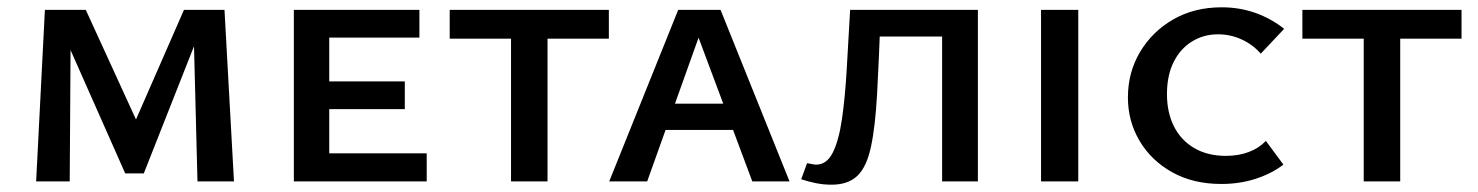

<svg xmlns="http://www.w3.org/2000/svg" viewBox="-20 -497 4048 526"><path d="M521 0 510 -429 539 -440 374 -22H323L136 -444L160 -470H215L373 -125H333L484 -470H595L621 0ZM79 0 103 -470H174L171 0Z M785 0V-470H882V0ZM818 0V-77H1149V0ZM818 -198V-274H1089V-198ZM818 -394V-470H1129V-394Z M1380 0V-470H1480V0ZM1212 -391V-470H1648V-391Z M1649 0 1838 -470H1954L2143 0H2041L1881 -428H1906L1753 0ZM1749 -141 1772 -213H1999L2033 -141Z M2258 9Q2236 9 2214 4.5Q2192 0 2175 -6L2191 -50Q2198 -49 2204.5 -47.5Q2211 -46 2216 -46Q2245 -46 2261.5 -79Q2278 -112 2286.5 -170Q2295 -228 2299.5 -304.5Q2304 -381 2309 -470H2393Q2388 -334 2383 -242Q2378 -150 2366 -94.5Q2354 -39 2328.5 -15Q2303 9 2258 9ZM2561 0V-470H2659V0ZM2342 -397V-470H2604V-397Z M2832 0V-470H2934V0Z M3326 7Q3249 7 3191.5 -25Q3134 -57 3102 -111Q3070 -165 3070 -230Q3070 -299 3103.5 -355Q3137 -411 3194.5 -444Q3252 -477 3327 -477Q3376 -477 3419.5 -461.5Q3463 -446 3498 -418L3434 -350Q3412 -375 3381.5 -389Q3351 -403 3317 -403Q3277 -403 3245 -383Q3213 -363 3195 -326.5Q3177 -290 3177 -239Q3177 -189 3196 -151Q3215 -113 3251.5 -91.5Q3288 -70 3338 -70Q3373 -70 3401 -80.5Q3429 -91 3448 -111L3496 -46Q3463 -21 3419.5 -7Q3376 7 3326 7Z M3716 0V-470H3816V0ZM3548 -391V-470H3984V-391Z"/></svg>

Font: Ysabeau SC SemiBold
Style: Regular
Weight: 600
Designer: Christian Thalmann (Catharsis Fonts)
Version: Version 2.001;gftools[0.9.30]; featfreeze: smcp